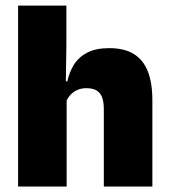

<svg xmlns="http://www.w3.org/2000/svg" viewBox="-20 -680 618 700"><path d="M358.5 0V-283Q358.5 -306.5 352.8 -323.5Q347 -340.5 333.2 -349.5Q319.5 -358.5 295 -358.5Q276.5 -358.5 262 -352Q247.5 -345.5 237.5 -334.8Q227.5 -324 221.5 -310.5L185.5 -383.5H225.5Q233 -418 250.2 -445.2Q267.5 -472.5 298.8 -488.5Q330 -504.5 378.5 -504.5Q432.5 -504.5 467.2 -483.5Q502 -462.5 518.8 -420.2Q535.5 -378 535.5 -313.5V0ZM46 0V-659.5H222V-516.5L219.5 -345.5L223 -331.5V0Z"/></svg>

Font: Anek Bangla Medium ExtraBold
Style: Regular
Weight: 800
Version: Version 1.003